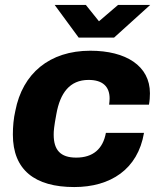

<svg xmlns="http://www.w3.org/2000/svg" viewBox="-20 -744 652 776"><path d="M587 -724H457L380 -658L327 -724H201L298 -592H441ZM280 12C426 12 537 -59 562 -207H408C396 -142 356 -107 288 -107C224 -107 197 -138 197 -200C197 -214 198 -231 208 -284C223 -367 261 -421 338 -421C395 -421 423 -394 423 -346C423 -338 422 -330 421 -321H582C585 -337 586 -352 586 -367C586 -478 489 -539 345 -539C180 -539 71 -447 42 -296C35 -266 32 -233 32 -200C32 -57 121 12 280 12Z"/></svg>

Font: Archivo ExtraBold
Style: Italic
Weight: 800
Italic angle: -10°
Designer: Hector Gatti
Foundry: Omnibus-Type
Version: Version 2.001